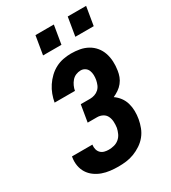

<svg xmlns="http://www.w3.org/2000/svg" viewBox="-227 -1064 1054 1185"><g transform="rotate(-30 300.0 -471.5)"><path d="M260 8Q231 8 202 4.5Q173 1 146.5 -8.5Q120 -18 97.5 -34.5Q75 -51 60.5 -74Q46 -97 41 -125.5Q36 -154 41 -184Q41 -185 41.5 -187Q42 -189 42 -190H188Q188 -189 187.5 -188.5Q187 -188 187 -188Q185 -171 189 -156Q193 -141 203.5 -130.5Q214 -120 229 -116Q244 -112 260 -112Q279 -112 298.5 -117Q318 -122 333.5 -135Q349 -148 357.5 -166.5Q366 -185 370 -204Q373 -225 372 -246Q371 -267 362.5 -285Q354 -303 336 -312.5Q318 -322 297 -322H230L250 -442H317Q333 -442 349.5 -447.5Q366 -453 378.5 -464.5Q391 -476 397.5 -492Q404 -508 407 -524Q410 -541 409.5 -558Q409 -575 403 -590Q397 -605 383.5 -614Q370 -623 353 -623Q336 -623 319 -616Q302 -609 290 -595Q278 -581 270.5 -564.5Q263 -548 260 -531H115Q120 -559 130 -586Q140 -613 156.5 -638Q173 -663 195 -684Q217 -705 243 -718.5Q269 -732 297.5 -737.5Q326 -743 353 -743Q385 -743 415 -737.5Q445 -732 471 -717.5Q497 -703 515.5 -680.5Q534 -658 543.5 -630Q553 -602 554.5 -570.5Q556 -539 551 -508Q548 -487 540.5 -467Q533 -447 519 -429.5Q505 -412 486.5 -399.5Q468 -387 448 -378Q470 -363 486 -341.5Q502 -320 509.5 -294Q517 -268 517.5 -239.5Q518 -211 513 -183Q508 -155 497.5 -127.5Q487 -100 468.5 -77Q450 -54 424.5 -37Q399 -20 371.5 -9.5Q344 1 316 4.5Q288 8 260 8ZM429 -819 451 -951H582L560 -819ZM199 -819 221 -951H352L330 -819Z"/></g></svg>

Font: Iosevka SS04 Hv Ex Obl
Style: Regular
Weight: 900
Width: 7
Italic angle: -9°
Monospace: yes
Designer: Belleve Invis
Foundry: Belleve Invis
Version: Version 19.0.0; ttfautohint (v1.8.4)